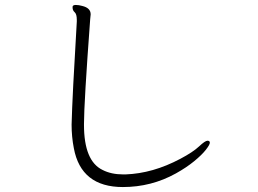

<svg xmlns="http://www.w3.org/2000/svg" viewBox="-20 -736 1040 775"><path d="M346 -678Q346 -704 312 -712Q298 -716 286 -716Q274 -716 273 -709V-705Q273 -694 281.5 -686.5Q290 -679 290 -656V-649Q272 -350 269 -233Q269 -184 278 -138Q307 19 476 19Q591 19 690 -36Q733 -60 764 -85.5Q795 -111 811 -131.5Q827 -152 827 -160Q827 -168 817.5 -168Q808 -168 783.5 -145Q759 -122 708 -95Q597 -36 487 -32H477Q429 -32 394 -50Q319 -86 319 -232V-236Q319 -319 344 -658Z"/></svg>

Font: LXGW WenKai TC Light
Style: Regular
Weight: 300
Designer: LXGW / Fontworks Inc.
Foundry: LXGW / Fontworks Inc.
Version: Version 1.330